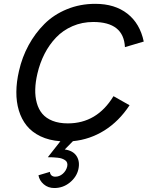

<svg xmlns="http://www.w3.org/2000/svg" viewBox="-20 -721 763 992"><path d="M330.6 -83.5Q481 -83.5 566.4 -224.1L649.4 -177.2Q594.7 -94.2 519.5 -47.1Q444.3 0 356.9 8.3L314.5 51.3Q357.4 57.1 375.7 85.4Q394 113.8 384.8 154.3Q375.5 193.8 340.6 222.2Q305.7 250.5 260.7 250.5Q228.5 250.5 206.1 231.2Q183.6 211.9 178.7 184.6L237.8 167Q238.8 178.7 246.1 185.3Q253.4 191.9 265.6 191.9Q287.1 191.9 304.4 176.8Q321.8 161.6 327.1 139.6Q329.6 128.9 326.9 120.4Q324.2 111.8 316.4 106.7Q308.6 101.6 299.8 98.4Q291 95.2 277.3 93.8Q263.7 92.3 252.9 91.8Q242.2 91.3 227.1 91.3L292 8.8Q233.4 4.4 189.2 -16.8Q145 -38.1 117.9 -71.8Q90.8 -105.5 77.4 -150.1Q64 -194.8 64.5 -246.3Q64.9 -297.9 78.1 -354.5Q94.2 -425.8 127.7 -487.3Q161.1 -548.8 209.5 -597.2Q257.8 -645.5 325.7 -673.3Q393.6 -701.2 472.2 -701.2Q573.2 -701.2 638.2 -650.4Q703.1 -599.6 722.7 -506.3L625.5 -477.5Q619.1 -607.4 461.9 -607.4Q404.3 -607.4 354.7 -585.9Q305.2 -564.5 269.8 -527.3Q234.4 -490.2 210.2 -442.9Q186 -395.5 173.3 -340.8Q163.1 -297.4 162.1 -259.5Q161.1 -221.7 170.2 -189Q179.2 -156.2 198.7 -133.1Q218.3 -109.9 251.7 -96.7Q285.2 -83.5 330.6 -83.5Z"/></svg>

Font: HK Grotesk Medium Italic
Style: Regular
Weight: 500
Italic angle: -13°
Designer: Alfredo Marco Pradil and Stefan Peev
Foundry: Hanken Design Co.
Version: Version 1.000;PS 001.000;hotconv 1.0.88;makeotf.lib2.5.64775